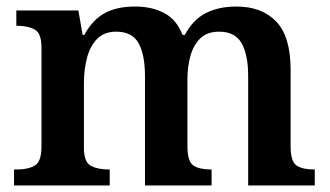

<svg xmlns="http://www.w3.org/2000/svg" viewBox="-20 -568 1011 588"><path d="M23 0V-49H33Q66 -49 86.5 -61Q107 -73 107 -119V-423Q107 -466 86.5 -477.5Q66 -489 33 -489H30V-536H220L233 -461H238Q264 -508 301 -528Q338 -548 394 -548Q445 -548 483 -528Q521 -508 539 -461H546Q571 -508 610.5 -528Q650 -548 704 -548Q782 -548 826 -502Q870 -456 870 -354V-120Q870 -73 888.5 -61Q907 -49 941 -49H944V0H740V-335Q740 -400 720 -435.5Q700 -471 651 -471Q615 -471 594 -451Q573 -431 563.5 -398Q554 -365 554 -325V-120Q554 -73 572.5 -61Q591 -49 625 -49H628V0H424V-335Q424 -400 404.5 -435.5Q385 -471 336 -471Q299 -471 277.5 -449Q256 -427 246.5 -391Q237 -355 237 -313V-115Q237 -72 258 -60.5Q279 -49 312 -49H316V0Z"/></svg>

Font: Noto Serif Malayalam SemiBold
Style: Regular
Weight: 600
Designer: Indian type Foundry, Jelle Bosma, Monotype Design Team
Foundry: Monotype Imaging Inc.
Version: Version 2.104; ttfautohint (v1.8.4.7-5d5b)